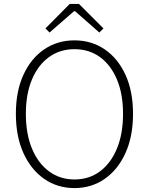

<svg xmlns="http://www.w3.org/2000/svg" viewBox="-20 -947 760 980"><path d="M360 13Q273 13 205.5 -34Q138 -81 99.5 -166Q61 -251 61 -366Q61 -481 99.5 -565Q138 -649 205.5 -695Q273 -741 360 -741Q447 -741 514.5 -695Q582 -649 620.5 -565Q659 -481 659 -366Q659 -251 620.5 -166Q582 -81 514.5 -34Q447 13 360 13ZM360 -31Q435 -31 490.5 -72.5Q546 -114 577 -189Q608 -264 608 -366Q608 -467 577 -541Q546 -615 490.5 -655.5Q435 -696 360 -696Q286 -696 230 -655.5Q174 -615 143 -541Q112 -467 112 -366Q112 -264 143 -189Q174 -114 230 -72.5Q286 -31 360 -31ZM233 -781 212 -802 336 -927H383L508 -802L487 -781L363 -890H358Z"/></svg>

Font: Noto Sans JP ExtraLight
Style: Regular
Weight: 250
Designer: Ryoko NISHIZUKA  (kana, bopomofo & ideographs); Paul D. Hunt (Latin, Greek & Cyrillic); Sandoll Communications , Soo-you
Foundry: Adobe
Version: Version 2.004-H2;hotconv 1.0.118;makeotfexe 2.5.65603